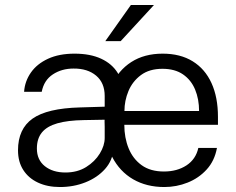

<svg xmlns="http://www.w3.org/2000/svg" viewBox="-20 -743 950 773"><path d="M221.5 10Q171 10 133 -7.8Q95 -25.5 73.8 -58.5Q52.5 -91.5 52.5 -138Q52.5 -224 111.2 -265.5Q170 -307 302 -310.5L401.5 -313.5V-356.5Q401.5 -409.5 367 -438.5Q332.5 -467.5 276 -467Q228.5 -467 192.8 -443.5Q157 -420 148 -373.5H77Q80 -416 104.5 -451Q129 -486 173.5 -506.5Q218 -527 280 -527Q343.5 -527 387.5 -506.5Q431.5 -486 454.2 -448.8Q477 -411.5 477 -360L437 -143Q433.5 -97 402.8 -62.5Q372 -28 324.2 -9Q276.5 10 221.5 10ZM243.5 -48.5Q291.5 -48.5 326.8 -70.5Q362 -92.5 381.8 -124.8Q401.5 -157 401.5 -187.5V-261L318 -259.5Q252.5 -258.5 210.8 -246.5Q169 -234.5 148.8 -209.8Q128.5 -185 128.5 -145Q128.5 -99.5 160.5 -74Q192.5 -48.5 243.5 -48.5ZM480.5 -240.5Q480.5 -188.5 497.8 -146Q515 -103.5 550.2 -78Q585.5 -52.5 640 -52.5Q693 -52.5 730.8 -77.2Q768.5 -102 778.5 -147.5H853.5Q844 -95.5 812 -60.5Q780 -25.5 735.2 -7.8Q690.5 10 641.5 10Q570 10 516 -21.2Q462 -52.5 431.5 -111.5Q401 -170.5 401 -253.5Q401 -336 428.5 -397.8Q456 -459.5 508.5 -493.2Q561 -527 635 -527Q706 -527 755.8 -496.2Q805.5 -465.5 831.5 -408.5Q857.5 -351.5 857.5 -272.5V-240.5ZM481 -296H781.5Q781.5 -344 765.5 -382.5Q749.5 -421 716.8 -443.5Q684 -466 634 -466Q581.5 -466 547.5 -440.8Q513.5 -415.5 497.2 -376.5Q481 -337.5 481 -296ZM507 -723H600L466 -577.5H404Z"/></svg>

Font: Public Sans Thin Light
Style: Regular
Weight: 300
Version: Version 1.007